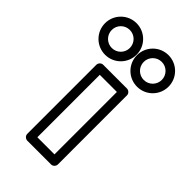

<svg xmlns="http://www.w3.org/2000/svg" viewBox="-252 -899 1007 1007"><g transform="rotate(45 251.5 -395.5)"><path d="M132 -766C169.2 -766 199 -736.2 199 -699C199 -661.8 169.2 -632 132 -632C94.8 -632 65 -661.8 65 -699C65 -736.2 94.8 -766 132 -766ZM132 -816C67.2 -816 15 -763.8 15 -699C15 -634.2 67.2 -582 132 -582C196.8 -582 249 -634.2 249 -699C249 -763.8 196.8 -816 132 -816ZM369 -766C406.2 -766 436 -736.2 436 -699C436 -661.8 406.2 -632 369 -632C331.8 -632 302 -661.8 302 -699C302 -736.2 331.8 -766 369 -766ZM369 -816C304.2 -816 252 -763.8 252 -699C252 -634.2 304.2 -582 369 -582C433.8 -582 486 -634.2 486 -699C486 -763.8 433.8 -816 369 -816ZM137 -513V0C137 15.1 151.3 25 162 25H339C354.1 25 364 10.7 364 0V-513C364 -528.1 349.7 -538 339 -538H162C146.9 -538 137 -523.7 137 -513ZM187 -488H314V-25H187Z"/></g></svg>

Font: Hussar Ekologiczny
Style: Regular
Weight: 400
Foundry: Cannot Into Space Fonts
Version: Version 0.97